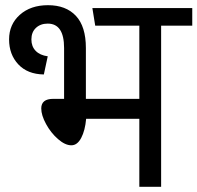

<svg xmlns="http://www.w3.org/2000/svg" viewBox="-20 -720 761 740"><path d="M721 -621H601V0H517V-262H312Q308 -217 293 -188.5Q278 -160 255 -160Q231 -160 203.5 -184Q176 -208 157.5 -242Q139 -276 139 -302Q139 -339 185 -339H227V-535Q227 -629 164 -629Q136 -629 118.5 -612.5Q101 -596 101 -568Q101 -541 117.5 -524Q134 -507 164 -503L149 -433Q86 -434 50.5 -472Q15 -510 15 -568Q15 -626 56.5 -663Q98 -700 165 -700Q234 -700 272.5 -659Q311 -618 311 -535V-339H517V-621H347L336 -689H721Z"/></svg>

Font: FiraGO
Style: Regular
Weight: 400
Designer: bBox Type
Foundry: bBox Type GmbH
Version: Version 1.001;April 20, 2020;FontCreator 12.0.0.2555 64-bit